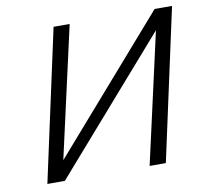

<svg xmlns="http://www.w3.org/2000/svg" viewBox="-75 -740 887 822"><g transform="rotate(-10 369.0 -329.0)"><path d="M98 0 105.5 -36.4 648.2 -658H692.2L684.1 -620L142 0ZM66.1 0 209.1 -658H279L131.1 0ZM510.6 0 658.5 -658H724.1L581.1 0Z"/></g></svg>

Font: Ysabeau
Style: Bold Italic
Weight: 700
Italic angle: -12°
Designer: Christian Thalmann (Catharsis Fonts)
Version: Version 2.002